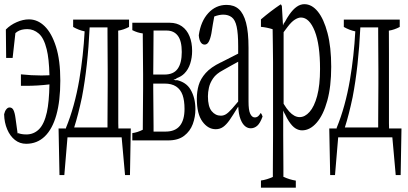

<svg xmlns="http://www.w3.org/2000/svg" viewBox="-22 -621 1943 914"><path d="M201.2 -86.9Q211.9 -135.7 213.4 -219.2Q157.2 -212.4 101.1 -212.4Q101.1 -212.4 77.6 -212.4Q77.6 -234.9 77.6 -267.1Q127 -261.7 175.8 -261.7Q175.8 -261.7 213.4 -262.7Q211.4 -342.8 200.2 -386.7Q187 -440.4 162.4 -461.4Q137.7 -482.4 108.2 -482.4Q78.6 -482.4 60.1 -470.2Q56.2 -467.8 51.3 -463.4Q44.4 -399.4 38.1 -345.2H7.3Q6.8 -408.2 5.9 -480.5Q27.3 -502.4 57.6 -515.6Q87.9 -528.8 115.7 -528.8Q157.2 -528.8 190.7 -496.1Q224.1 -463.4 244.6 -398.7Q265.1 -334 265.1 -237.3Q265.1 -140.6 246.3 -73.7Q227.5 -6.8 191.2 28.3Q154.8 63.5 102.5 63.5Q72.3 63.5 49.1 45.2Q25.9 26.9 12.2 -5.4Q-1.5 -37.6 -2.4 -77.1Q1 -92.3 8.1 -100.8Q15.1 -109.4 23.4 -109.4Q35.6 -109.4 41.5 -98.1Q48.3 -85.4 51.8 -58.6Q56.6 -18.6 61.5 11.7Q63 17.1 64.5 12.7Q80.6 19 103.5 19Q138.7 19 163.6 -5.6Q188.5 -30.3 201.2 -86.9Z M592.3 -527.8Q592.3 -505.4 592.3 -492.7Q566.4 -479 540.5 -475.1Q540.5 -466.3 540.8 -459.2Q541 -452.1 541 -367.7Q541 -242.7 541 -127.4Q541 -76.2 541 -34.7Q541 -19.5 541.5 -14.2V-9.3H600.6Q598.6 106.4 596.7 212.4H573.2Q565.4 127.4 557.1 32.7H299.3Q291.5 127.4 284.2 212.4H261.2Q259.3 106.4 256.8 -9.3H291Q291.5 -5.9 292 -12.2Q333.5 -113.3 355.5 -241.7Q374.5 -354.5 380.9 -471.7Q353.5 -477.1 326.2 -492.7Q326.2 -505.4 326.2 -527.8ZM404.8 -490.7Q396 -303.7 368.2 -158.7Q350.6 -75.2 331.1 -14.2H489.7V-19Q489.7 -19 489.7 -39.1Q489.7 -83.5 490.2 -132.1Q490.7 -180.7 490.7 -219.2V-285.6Q490.7 -324.2 490.2 -372.6Q489.7 -420.9 489.7 -465.8V-485.8V-490.7Z M607.9 12.7Q632.8 9.3 657.7 -3.4Q659.2 -141.1 659.2 -199.2Q659.2 -227.5 659.2 -266.1Q659.2 -306.2 657.7 -445.8Q657.7 -447.3 657.7 -458V-461.9Q632.8 -464.8 607.9 -477.5Q607.9 -490.2 607.9 -512.7H785.6Q819.8 -512.7 843.8 -495.8Q867.7 -479 880.1 -448.7Q892.6 -418.5 892.6 -378.4Q892.6 -346.7 883.5 -318.4Q874.5 -290 855.5 -271Q841.3 -256.8 819.8 -249Q812 -241.2 803.7 -243.7Q812 -236.8 820.3 -239.7Q864.3 -229 884.3 -195.8Q908.2 -156.2 908.2 -101.1Q908.2 -64.5 895.8 -30.5Q883.3 3.4 854.7 25.4Q826.2 47.4 778.3 47.4H607.9Q607.9 34.7 607.9 12.7ZM709 -475.6Q708 -348.1 708 -331.1Q708 -310.1 707.5 -271V-266.1H760.7Q804.2 -266.1 823.7 -293.5Q843.3 -320.8 843.3 -373.5Q843.3 -426.3 824.5 -450.9Q805.7 -475.6 771 -475.6ZM707.5 -218.3Q707.5 -203.6 707.5 -199.2Q708 -174.3 709 -19.5Q709 -4.4 709 0.5V5.4H765.6Q812 5.4 834.2 -22.2Q856.4 -49.8 856.4 -102.5Q856.4 -142.1 847.2 -168.5Q827.6 -223.1 762.2 -223.1H707.5Z M1128.9 -40.5Q1116.2 -64 1113.3 -98.6Q1112.8 -110.8 1111.8 -113.3Q1085.9 -70.8 1070.8 -49.3Q1055.7 -27.8 1040.3 -16.8Q1024.9 -5.9 1004.9 -5.9Q968.3 -5.9 941.7 -42.2Q915 -78.6 915 -150.9Q915 -185.5 923.8 -215.6Q932.6 -245.6 957 -273.2Q981.4 -300.8 1028.8 -323.7Q1028.8 -328.6 1029.3 -323.7Q1074.2 -347.2 1111.8 -365.7Q1111.8 -388.7 1111.8 -401.4Q1111.8 -460.9 1104.7 -493.7Q1097.7 -526.4 1081.3 -538.8Q1064.9 -551.3 1041 -551.3Q1021.5 -551.3 998 -542.5Q991.2 -507.3 984.4 -462.4Q979.5 -436 971.2 -421.4Q963.9 -408.7 952.1 -408.7Q940.4 -408.7 933.1 -420.4Q925.8 -432.1 924.3 -453.1Q933.6 -519.5 969.5 -558.6Q1005.4 -597.7 1056.6 -597.7Q1092.3 -597.7 1114.7 -577.6Q1137.2 -557.6 1149.2 -513.2Q1161.1 -468.8 1161.1 -393.1Q1161.1 -270 1161.1 -137.2Q1161.1 -97.7 1168.5 -81.1Q1176.8 -62 1190.9 -62Q1202.6 -62 1210.4 -71.3Q1214.8 -76.2 1218.8 -83Q1223.6 -79.6 1228 -66.4Q1216.3 -34.2 1202.4 -22.2Q1188.5 -10.3 1171.9 -10.3Q1145.5 -10.3 1128.9 -40.5ZM1083 -104Q1094.2 -116.7 1111.8 -137.7V-327.1Q1095.2 -318.4 1079.3 -309.3Q1063.5 -300.3 1040 -287.1Q1007.3 -270 992.4 -248Q977.5 -226.1 972.7 -204.1Q967.8 -182.1 967.8 -162.6Q967.8 -113.8 985.6 -92Q1003.4 -70.3 1029.3 -70.3Q1042.5 -70.3 1054 -77.4Q1065.4 -84.5 1083 -104Z M1277.8 -325.7Q1277.8 -359.4 1276.9 -407.2Q1275.9 -455.1 1275.9 -478V-481.9Q1248 -490.7 1220.2 -493.2Q1220.2 -514.6 1220.2 -528.8Q1266.6 -568.4 1313 -599.6Q1316.4 -601.1 1319.8 -592.3Q1322.3 -551.3 1325.2 -500Q1329.1 -512.2 1333.5 -515.1Q1344.7 -536.6 1355.5 -551.8Q1373 -576.7 1390.6 -588.9Q1408.2 -601.1 1426.8 -601.1Q1462.4 -601.1 1491 -565.9Q1519.5 -530.8 1537.1 -463.9Q1554.7 -397 1554.7 -303Q1554.7 -209 1535.9 -141.1Q1517.1 -73.2 1485.4 -36.9Q1453.6 -0.5 1416 -0.5Q1399.9 -0.5 1384.5 -10Q1369.1 -19.5 1353 -43.9Q1344.2 -57.1 1335.4 -76.2Q1331.1 -82.5 1326.2 -94.7Q1326.2 -32.2 1326.2 22.5Q1326.2 63.5 1326.7 106.2Q1327.1 148.9 1327.1 176.8Q1327.1 204.6 1327.1 220.7Q1357.4 234.4 1386.2 238.8Q1386.2 260.7 1386.2 272.5H1220.2Q1220.2 260.3 1220.2 238.3Q1248.5 234.4 1276.9 221.2Q1276.9 204.6 1276.9 192.4Q1277.3 112.8 1277.8 23.4Q1277.8 -148.9 1277.8 -325.7ZM1347.2 -493.2Q1338.9 -482.9 1328.1 -467.8V-127Q1342.3 -103.5 1354.5 -90.3Q1378.9 -63.5 1404.3 -63.5Q1429.7 -63.5 1451.7 -88.4Q1474.1 -113.3 1487.8 -164.3Q1501.5 -215.3 1501.5 -292.5Q1501.5 -408.7 1476.6 -472.2Q1450.7 -537.6 1410.6 -537.6Q1397.5 -537.6 1381.3 -527.3Q1365.2 -517.1 1347.2 -493.2Z M1880.9 -527.8Q1880.9 -505.4 1880.9 -492.7Q1855 -479 1829.1 -475.1Q1829.1 -466.3 1829.3 -459.2Q1829.6 -452.1 1829.6 -367.7Q1829.6 -242.7 1829.6 -127.4Q1829.6 -76.2 1829.6 -34.7Q1829.6 -19.5 1830.1 -14.2V-9.3H1889.2Q1887.2 106.4 1885.3 212.4H1861.8Q1854 127.4 1845.7 32.7H1587.9Q1580.1 127.4 1572.8 212.4H1549.8Q1547.9 106.4 1545.4 -9.3H1579.6Q1580.1 -5.9 1580.6 -12.2Q1622.1 -113.3 1644 -241.7Q1663.1 -354.5 1669.4 -471.7Q1642.1 -477.1 1614.7 -492.7Q1614.7 -505.4 1614.7 -527.8ZM1693.4 -490.7Q1684.6 -303.7 1656.7 -158.7Q1639.2 -75.2 1619.6 -14.2H1778.3V-19Q1778.3 -19 1778.3 -39.1Q1778.3 -83.5 1778.8 -132.1Q1779.3 -180.7 1779.3 -219.2V-285.6Q1779.3 -324.2 1778.8 -372.6Q1778.3 -420.9 1778.3 -465.8V-485.8V-490.7Z"/></svg>

Font: Scarab Serif
Style: Condensed-Light
Weight: 300
Designer: John Roberts
Foundry: Scarab
Version: 1.0